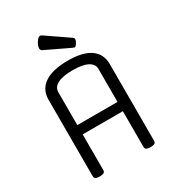

<svg xmlns="http://www.w3.org/2000/svg" viewBox="-229 -1118 1142 1254"><g transform="rotate(-30 341.5 -490.5)"><path d="M150 5Q110 5 110 -18V-597Q110 -674 171 -714.5Q232 -755 347 -755Q458 -755 515.5 -715Q573 -675 573 -597V-18Q573 5 533 5Q493 5 493 -18V-289H190V-18Q190 5 150 5ZM190 -607V-359H493V-607Q493 -645 454.5 -665Q416 -685 342 -685Q268 -685 229 -665Q190 -645 190 -607ZM429 -807Q428 -807 425 -808.5Q422 -810 411 -814L235 -898Q224 -904 224 -918Q224 -931 232 -947Q240 -963 250.5 -974.5Q261 -986 270 -986Q278 -986 283 -982L449 -868Q459 -862 459 -853Q459 -841 448 -824Q437 -807 429 -807Z"/></g></svg>

Font: Offside
Style: Regular
Weight: 400
Designer: Eduardo Rodriguez Tunni
Foundry: Eduardo Rodriguez Tunni
Version: Version 1.002; ttfautohint (v1.8.4.7-5d5b);gftools[0.9.23]